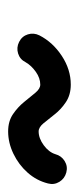

<svg xmlns="http://www.w3.org/2000/svg" viewBox="119 -470 194 472"><g transform="rotate(90 216.0 -234.0)"><path d="M83 -184Q69 -191 64.5 -205.5Q60 -220 67 -234Q84 -267 117.5 -289Q151 -311 188 -311Q213 -311 231 -299Q249 -287 261 -271.5Q273 -256 283 -244Q293 -232 303 -232Q320 -232 337 -244.5Q354 -257 359 -273Q363 -288 376 -296Q389 -304 404 -300Q419 -296 427 -283Q435 -270 431 -255Q424 -227 404.5 -205Q385 -183 358 -170Q331 -157 303 -157Q278 -157 260.5 -169Q243 -181 230.5 -196.5Q218 -212 208 -224Q198 -236 188 -236Q172 -236 156.5 -225Q141 -214 133 -200Q126 -186 111.5 -181.5Q97 -177 83 -184Z"/></g></svg>

Font: FRB American Cursive Guidelines Extrabold
Style: Bold Italic
Weight: 800
Italic angle: -25°
Version: Version 2.0;Modular Font Editor K font №1